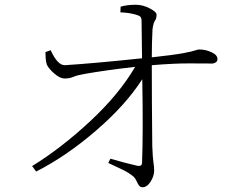

<svg xmlns="http://www.w3.org/2000/svg" viewBox="-20 -779 1040 807"><path d="M132 -58 115 -81Q237 -156 359 -269.5Q481 -383 548 -498Q424 -484 334 -468Q304 -463 288.5 -456Q273 -449 250 -449Q231 -450 208 -470Q185 -490 177 -507Q173 -518 172 -534Q171 -550 171 -560L193 -568Q222 -504 253 -505Q378 -513 577 -534L575 -691Q575 -705 568.5 -710Q562 -715 549 -718Q521 -726 486 -727L487 -751Q514 -759 551 -759Q580 -759 609 -744Q638 -729 638 -718Q638 -701 631.5 -692.5Q625 -684 621 -656Q618 -597 618 -538Q710 -548 750 -555.5Q790 -563 800 -567Q810 -571 818 -571Q844 -571 869 -559.5Q894 -548 894 -531Q894 -516 875 -512Q841 -512 778.5 -512.5Q716 -513 618 -505Q618 -358 620 -165Q622 -115 625 -96Q628 -77 628 -63Q628 -39 613 -15.5Q598 8 579 8Q569 8 563.5 -0.5Q558 -9 553.5 -19Q549 -29 542 -36Q521 -54 490.5 -68Q460 -82 435 -94L444 -112Q509 -93 558 -82Q576 -79 577 -94Q582 -218 578 -446Q508 -337 383 -229.5Q258 -122 132 -58Z"/></svg>

Font: Minh Nguyen ExtraLight
Style: Regular
Weight: 250
Designer: Ryoko NISHIZUKA 西塚涼子 (kana & ideographs); Frank Grießhammer (Latin, Greek & Cyrillic); Wenlong ZHANG 张文龙 (bopomofo); San
Foundry: Adobe
Version: Version 1.100;July 7, 2023;FontCreator 14.0.0.2814 64-bit